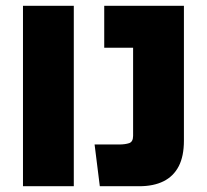

<svg xmlns="http://www.w3.org/2000/svg" viewBox="-20 -645 717 665"><path d="M59.6 -625H235.6V0H59.6ZM307.6 -144.6H393Q413 -144.6 427 -149.1Q441 -153.6 441 -174.6V-479.7H341V-625H617V-157.8Q617 -103.8 599 -69.1Q581 -34.4 546.5 -17.2Q512 0 462 0H325.7Z"/></svg>

Font: Changa
Style: Regular
Weight: 400
Designer: Eduardo Rodriguez Tunni
Foundry: Eduardo Rodriguez Tunni
Version: Version 3.003